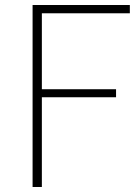

<svg xmlns="http://www.w3.org/2000/svg" viewBox="-20 -746 558 766"><path d="M110 0H147V-358H443V-390H147V-693H498V-726H110Z"/></svg>

Font: Noto Sans Japanese Thin
Style: Regular
Weight: 100
Designer: Ryoko NISHIZUKA (kana & ideographs); Paul D. Hunt (Latin, Greek & Cyrillic); Wenlong ZHANG (bopomofo); Sandoll Communica
Foundry: Adobe Systems Incorporated
Version: Version 1.000;PS 1;hotconv 1.0.78;makeotf.lib2.5.61930